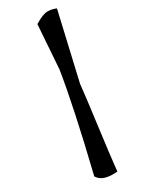

<svg xmlns="http://www.w3.org/2000/svg" viewBox="-195 -774 632 813"><g transform="rotate(-30 121.0 -367.0)"><path d="M137 -710Q178 -735 200 -735Q222 -735 242 -726L167 -401Q162 -350 144 -213.5Q126 -77 118 0Q45 7 23 -31Q96 -331 122 -497Z"/></g></svg>

Font: Tillana
Style: Regular
Weight: 400
Designer: Lipi Raval (Devanagari, Latin), Jonny Pinhorn (Latin)
Foundry: Indian Type Foundry
Version: Version 2.002;PS 1.0;hotconv 1.0.79;makeotf.lib2.5.61930; tt